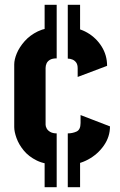

<svg xmlns="http://www.w3.org/2000/svg" viewBox="-20 -682 496 796"><path d="M302 -363V-399Q302 -414 296 -422.5Q290 -431 280.5 -435Q271 -439 261 -439V-568Q305 -568 342 -546.5Q379 -525 401.5 -489Q424 -453 424 -409ZM215 0Q166 0 132.5 -16.5Q99 -33 78.5 -58Q58 -83 48.5 -109.5Q39 -136 39 -155V-415Q39 -435 49.5 -460.5Q60 -486 82 -511Q104 -536 137 -552Q170 -568 215 -568V-440Q197 -440 187 -434Q177 -428 173 -419Q169 -410 169 -400V-165Q169 -158 173.5 -149.5Q178 -141 188.5 -135Q199 -129 215 -129ZM261 1V-129Q280 -129 297 -136.5Q314 -144 314 -172Q314 -180 314 -188.5Q314 -197 314 -205L436 -158Q436 -115 410.5 -78.5Q385 -42 345 -20.5Q305 1 261 1ZM165 -537V-662H215V-537ZM165 94V-31H215V94ZM261 -537V-662H312V-537ZM261 94V-31H312V94Z"/></svg>

Font: Stick No Bills ExtraBold
Style: Regular
Weight: 800
Version: Version 2.000